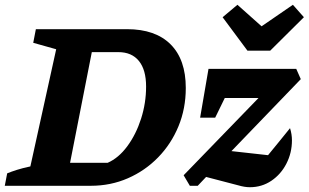

<svg xmlns="http://www.w3.org/2000/svg" viewBox="-48 -777 1291 803"><path d="M483 -655Q602 -655 665.5 -591.5Q729 -528 729 -409Q729 -323 698.5 -249Q668 -175 613.5 -119Q559 -63 487 -31.5Q415 0 332 0H-28L-18 -52Q-1 -59 22.5 -66.5Q46 -74 79 -81L187 -571L91 -598L102 -655ZM402 -96Q448 -116 484.5 -165.5Q521 -215 542 -280.5Q563 -346 563 -415Q563 -485 533 -522Q503 -559 447 -559H336L245 -96ZM746 0 720 -44 1033 -367H892L852 -285H789L824 -489H1191L1210 -446L920 -145L1073 -128Q1095 -155 1118 -183Q1141 -211 1165 -241Q1169 -228 1171 -215.5Q1173 -203 1173 -190Q1173 -138 1150 -93Q1127 -48 1087 -21Q1047 6 997 6Q975 6 948 -2L814 -37L779 0ZM987 -565 883 -705 945 -757 1046 -667 1177 -757 1223 -705 1082 -565Z"/></svg>

Font: Piazzolla
Style: Bold Italic
Weight: 700
Italic angle: -11.3°
Designer: Juan Pablo del Peral
Foundry: Huerta Tipografica
Version: Version 1.330